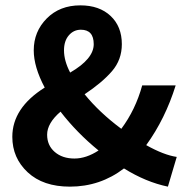

<svg xmlns="http://www.w3.org/2000/svg" viewBox="-20 -685 698 717"><path d="M640 -99 607 12Q525 -5 443 -56Q354 12 241 12Q141 12 83.5 -41.5Q26 -95 26 -174Q26 -282 147 -358Q106 -435 106 -497Q106 -567 154.5 -616Q203 -665 280 -665Q351 -665 393 -625.5Q435 -586 435 -520Q435 -462 398.5 -419.5Q362 -377 296 -333Q351 -265 433 -204Q486 -275 511 -366H636Q597 -241 526 -143Q592 -106 640 -99ZM219 -497Q219 -458 242 -414Q330 -465 330 -520Q330 -574 282 -574Q255 -574 237 -553Q219 -532 219 -497ZM156 -182Q156 -142 184.5 -117.5Q213 -93 258 -93Q302 -93 348 -123Q267 -189 206 -268Q156 -225 156 -182Z"/></svg>

Font: Assistant
Style: Bold
Weight: 700
Designer: Hebrew By Ben Nathan, Latin by Paul Hunt
Version: Version 2.001;PS 002.001;hotconv 1.0.88;makeotf.lib2.5.64775